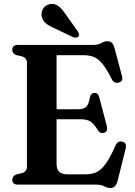

<svg xmlns="http://www.w3.org/2000/svg" viewBox="-20 -925 674 962"><path d="M41.5 -675.5Q41.5 -700 70.5 -700H447.5Q472.5 -700 487.5 -709.2Q502.5 -718.5 518.5 -718.5Q533.5 -718.5 541.2 -710Q549 -701.5 554.5 -682L591.5 -542.5Q598.5 -517 574 -511Q550 -505.5 539 -530.5Q513.5 -580.5 492.5 -606Q471.5 -631.5 449.2 -640Q427 -648.5 397.5 -648.5H263.5V-377.5H369.5Q400 -377.5 412.5 -390.2Q425 -403 430 -436.5Q435.5 -459 453 -459.5Q472 -460.5 477 -438L515.5 -292.5Q521.5 -266 501.5 -259.5Q483 -253.5 470.5 -272.5Q450 -305.5 432.8 -316.5Q415.5 -327.5 382 -327.5H263.5V-102.5Q263.5 -51.5 317 -51.5H408Q439 -51.5 463 -62.2Q487 -73 509.5 -104.2Q532 -135.5 559 -196.5Q568.5 -220 591.5 -215.5Q617 -210.5 609.5 -180L569.5 -20Q564 -1 556 8Q548 17 532.5 17Q517.5 17 502.2 8.5Q487 0 461.5 0H70.5Q41.5 0 41.5 -24.5Q41.5 -43 62 -51L90 -57.5Q115 -65.5 115 -89V-611Q115 -634.5 90 -642.5L62 -649Q41.5 -657 41.5 -675.5ZM310 -852 369.5 -768Q374 -761.5 375.8 -754.8Q377.5 -748 373 -742.5Q369 -737 361.2 -736.5Q353.5 -736 347 -738.5L253.5 -783Q226.5 -794.5 210 -808Q193.5 -821.5 189 -844Q185 -862.5 195.5 -880.8Q206 -899 228.5 -904Q253.5 -909.5 272.8 -894.5Q292 -879.5 310 -852Z"/></svg>

Font: Fraunces 72pt S050 SemiBold
Style: Regular
Weight: 600
Version: Version 1.000; ttfautohint (v1.8.3)